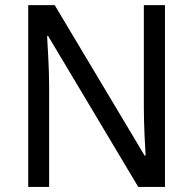

<svg xmlns="http://www.w3.org/2000/svg" viewBox="-20 -734 759 754"><path d="M627.9 -713.9H544.9V-311C544.9 -246.6 549.8 -153.8 551.8 -123H547.9L194.8 -713.9H90.8V0H172.9V-398.9C172.9 -472.2 167 -546.9 165 -592.8H168.9L522.9 0H627.9Z"/></svg>

Font: Avrile Sans
Style: Regular
Weight: 400
Designer: Monotype Design Team, Google (font), Stefan Peev (BGR Cyrillic), Cristiano Sobral (main changes)
Foundry: The Avrile Sans Project Authors
Version: Version 3.110